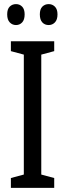

<svg xmlns="http://www.w3.org/2000/svg" viewBox="-20 -915 318 935"><path d="M244 0H33V-48L96 -65V-649L33 -666V-714H244V-666L181 -649V-65L244 -48ZM15 -845Q15 -871 27.5 -883Q40 -895 58 -895Q76 -895 88 -882.5Q100 -870 100 -845Q100 -819 88 -806Q76 -793 58 -793Q40 -793 27.5 -806Q15 -819 15 -845ZM174 -845Q174 -871 186.5 -883Q199 -895 217 -895Q235 -895 247.5 -882.5Q260 -870 260 -845Q260 -819 247.5 -806Q235 -793 217 -793Q198 -793 186 -806Q174 -819 174 -845Z"/></svg>

Font: Noto Sans Display ExtraCondensed
Style: Regular
Weight: 400
Width: 2
Version: Version 2.003